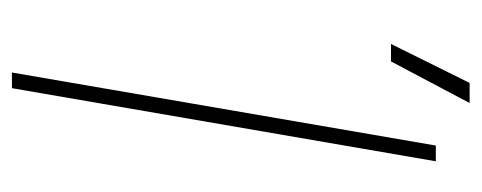

<svg xmlns="http://www.w3.org/2000/svg" viewBox="-263 -545 808 322"><g transform="rotate(90 141.0 -384.0)"><path d="M250.5 -710.9 127.9 0H101.6L224.1 -710.9ZM53.7 -635.7 119.1 -767.6H152.8L83 -635.7Z"/></g></svg>

Font: Roboto Condensed Thin
Style: Italic
Weight: 250
Italic angle: -12°
Designer: Christian Robertson
Foundry: Google
Version: Version 3.008; 2023